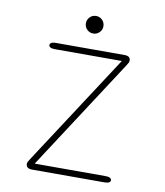

<svg xmlns="http://www.w3.org/2000/svg" viewBox="-86 -851 791 922"><g transform="rotate(10 309.5 -390.0)"><path d="M140.5 -30.5H486Q500.5 -30.5 507.8 -26.5Q515 -22.5 515 -15Q515 -8 507.8 -4Q500.5 0 486 0H132Q118 0 110.8 -6Q103.5 -12 103.5 -22.5Q103.5 -28 106 -33Q108.5 -38 114 -46.5L467 -588.5H139.5Q125.5 -588.5 118.2 -592.8Q111 -597 111 -604Q111 -611 118.2 -615Q125.5 -619 139.5 -619H475Q489 -619 496.2 -613.5Q503.5 -608 503.5 -597.5Q503.5 -591 501 -586Q498.5 -581 493 -572.5ZM308.5 -694.5Q290.5 -694.5 278 -707Q265.5 -719.5 265.5 -737Q265.5 -755 278 -767.5Q290.5 -780 308.5 -780Q326 -780 338.5 -767.5Q351 -755 351 -737Q351 -719.5 338.5 -707Q326 -694.5 308.5 -694.5Z"/></g></svg>

Font: Sono Monospace ExtraLight
Style: Regular
Weight: 250
Version: Version 2.112